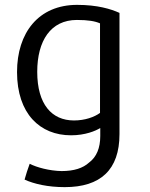

<svg xmlns="http://www.w3.org/2000/svg" viewBox="-20 -561 616 789"><path d="M391 -97C368 -80 329 -66 284 -66C193 -66 133 -132 133 -266C133 -393 188 -479 296 -479C342 -479 371 -474 391 -465ZM471 -10V-508C436 -524 380 -541 297 -541C138 -541 50 -426 50 -265C50 -94 144 -5 272 -5C330 -5 373 -23 392 -35V-2C392 47 377 84 346 107C321 130 284 142 233 142C183 141 131 127 102 112C94 134 87 155 81 177C120 195 177 208 246 208C393 208 471 137 471 -10Z"/></svg>

Font: Repo
Style: Regular
Weight: 400
Designer: Stefan Peev
Foundry: Context Ltd
Version: Version 0.000